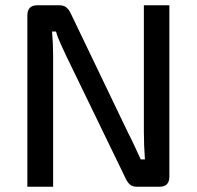

<svg xmlns="http://www.w3.org/2000/svg" viewBox="-20 -710 748 730"><path d="M624 -690V-39Q624 0 587 0H501Q484 0 474.5 -8Q465 -16 458 -31L232 -497Q223 -517 211 -542.5Q199 -568 193 -590H178Q180 -567 181 -543.5Q182 -520 182 -496V0H84V-651Q84 -690 122 -690H205Q222 -690 232 -682Q242 -674 249 -659L467 -205Q478 -184 490.5 -157Q503 -130 515 -104H531Q529 -131 528 -157.5Q527 -184 527 -210V-690Z"/></svg>

Font: Exo 2 Medium
Style: Regular
Weight: 500
Designer: Natanael Gama
Foundry: Natanael Gama
Version: Version 2.010